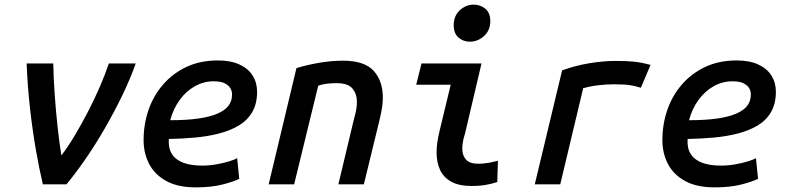

<svg xmlns="http://www.w3.org/2000/svg" viewBox="-20 -796 3400 829"><path d="M165 0Q149 -68 134.5 -151.5Q120 -235 109.5 -329Q99 -423 95 -522H210Q211 -462 216 -390.5Q221 -319 228.5 -249.5Q236 -180 245 -125Q273 -161 302.5 -210.5Q332 -260 360.5 -315Q389 -370 412 -423.5Q435 -477 450 -522H566Q542 -454 507 -382Q472 -310 431.5 -240Q391 -170 348.5 -108.5Q306 -47 267 0Z M825 13Q747 13 697 -15Q647 -43 623.5 -89Q600 -135 600 -191Q600 -260 621.5 -322Q643 -384 685 -432Q727 -480 786 -507.5Q845 -535 921 -535Q976 -535 1014 -517.5Q1052 -500 1071 -469.5Q1090 -439 1090 -400Q1090 -348 1069 -312Q1048 -276 1011 -254Q974 -232 925.5 -219.5Q877 -207 821.5 -202Q766 -197 709 -196Q706 -157 722 -131.5Q738 -106 771 -93.5Q804 -81 853 -81Q884 -81 915 -86.5Q946 -92 970 -99.5Q994 -107 1004 -113L1013 -24Q990 -12 941.5 0.5Q893 13 825 13ZM715 -277Q785 -277 835 -284Q885 -291 918 -305Q951 -319 966.5 -339.5Q982 -360 982 -388Q982 -403 974.5 -415.5Q967 -428 950 -436.5Q933 -445 903 -445Q859 -445 821 -423.5Q783 -402 755.5 -364Q728 -326 715 -277Z M1140 0 1260 -502Q1302 -515 1356 -524.5Q1410 -534 1461 -534Q1553 -534 1593 -490.5Q1633 -447 1633 -374Q1633 -352 1629 -328Q1625 -304 1619 -279L1551 0H1441L1503 -260Q1509 -283 1515 -308Q1521 -333 1521 -356Q1521 -390 1502 -413.5Q1483 -437 1433 -437Q1411 -437 1390.5 -434.5Q1370 -432 1354 -426L1250 0Z M2016 7Q1962 7 1928.5 -11.5Q1895 -30 1880 -62.5Q1865 -95 1865 -138Q1865 -160 1868.5 -183Q1872 -206 1878 -231L1926 -430H1777L1800 -522H2059L1988 -220Q1982 -202 1979 -185Q1976 -168 1976 -154Q1976 -125 1992 -107Q2008 -89 2046 -89Q2065 -89 2086.5 -92.5Q2108 -96 2130 -102L2127 -10Q2106 -3 2079 2Q2052 7 2016 7ZM2009 -616Q1980 -616 1959.5 -634Q1939 -652 1939 -686Q1939 -728 1965.5 -752Q1992 -776 2025 -776Q2055 -776 2076 -758Q2097 -740 2097 -705Q2097 -665 2070 -640.5Q2043 -616 2009 -616Z M2289 0 2407 -492Q2464 -513 2524.5 -523Q2585 -533 2641 -533Q2688 -533 2719.5 -529.5Q2751 -526 2789 -516L2747 -417Q2728 -423 2710.5 -426.5Q2693 -430 2674 -431Q2655 -432 2630 -432Q2598 -432 2564 -428Q2530 -424 2498 -415L2399 0Z M3065 13Q2987 13 2937 -15Q2887 -43 2863.5 -89Q2840 -135 2840 -191Q2840 -260 2861.5 -322Q2883 -384 2925 -432Q2967 -480 3026 -507.5Q3085 -535 3161 -535Q3216 -535 3254 -517.5Q3292 -500 3311 -469.5Q3330 -439 3330 -400Q3330 -348 3309 -312Q3288 -276 3251 -254Q3214 -232 3165.5 -219.5Q3117 -207 3061.5 -202Q3006 -197 2949 -196Q2946 -157 2962 -131.5Q2978 -106 3011 -93.5Q3044 -81 3093 -81Q3124 -81 3155 -86.5Q3186 -92 3210 -99.5Q3234 -107 3244 -113L3253 -24Q3230 -12 3181.5 0.5Q3133 13 3065 13ZM2955 -277Q3025 -277 3075 -284Q3125 -291 3158 -305Q3191 -319 3206.5 -339.5Q3222 -360 3222 -388Q3222 -403 3214.5 -415.5Q3207 -428 3190 -436.5Q3173 -445 3143 -445Q3099 -445 3061 -423.5Q3023 -402 2995.5 -364Q2968 -326 2955 -277Z"/></svg>

Font: Ubuntu Sans Mono Medium
Style: Italic
Weight: 500
Italic angle: -13.5°
Monospace: yes
Designer: Dalton Maag Ltd
Foundry: Dalton Maag Ltd
Version: Version 1.006